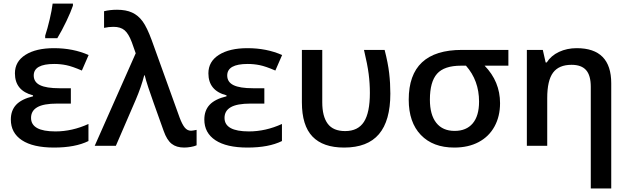

<svg xmlns="http://www.w3.org/2000/svg" viewBox="-20 -821 3539 1081"><path d="M41 0ZM378.9 -324.2V-237.8H301.8Q225.6 -237.8 190.2 -217.5Q154.8 -197.3 154.8 -157.2Q154.8 -81.1 292 -81.1Q386.2 -81.1 478 -123V-26.9Q403.8 9.8 284.2 9.8Q166 9.8 103.5 -31.5Q41 -72.8 41 -147.9Q41 -199.2 71 -231.2Q101.1 -263.2 166 -278.8V-284.2Q64 -310.5 64 -408.2Q64 -474.6 123.3 -512.2Q182.6 -549.8 284.2 -549.8Q391.6 -549.8 479 -511.2L440.9 -423.8Q386.7 -447.3 353.3 -454.1Q319.8 -460.9 285.2 -460.9Q169.9 -460.9 169.9 -396Q169.9 -358.9 205.3 -341.6Q240.7 -324.2 314.9 -324.2ZM234.4 -620.1Q247.6 -660.2 259.8 -712.2Q272 -764.2 276.4 -800.8H390.6V-789.1Q378.9 -754.4 354 -702.1Q329.1 -649.9 302.7 -606H234.4Z M513.2 0 744.1 -521 722.2 -583Q704.1 -631.3 681.4 -650.6Q658.7 -669.9 619.1 -669.9Q591.8 -669.9 565.9 -664.1V-757.8Q599.1 -766.1 639.2 -766.1Q689.5 -766.1 723.9 -750.2Q758.3 -734.4 783 -700.7Q807.6 -667 834 -595.2L991.2 -159.2Q1005.4 -121.1 1020 -103Q1034.7 -85 1055.2 -85Q1064 -85 1086.9 -89.8V-2.9Q1074.2 2.9 1054.2 6.3Q1034.2 9.8 1017.1 9.8Q973.1 9.8 946.3 -11.5Q919.4 -32.7 901.4 -84Q831.5 -278.3 815.4 -327.1Q799.3 -376 794.9 -397H792Q774.9 -331.1 745.1 -261.2L632.3 0Z M1468.3 -324.2V-237.8H1391.1Q1314.9 -237.8 1279.5 -217.5Q1244.1 -197.3 1244.1 -157.2Q1244.1 -81.1 1381.3 -81.1Q1475.6 -81.1 1567.4 -123V-26.9Q1493.2 9.8 1373.5 9.8Q1255.4 9.8 1192.9 -31.5Q1130.4 -72.8 1130.4 -147.9Q1130.4 -199.2 1160.4 -231.2Q1190.4 -263.2 1255.4 -278.8V-284.2Q1153.3 -310.5 1153.3 -408.2Q1153.3 -474.6 1212.6 -512.2Q1272 -549.8 1373.5 -549.8Q1481 -549.8 1568.4 -511.2L1530.3 -423.8Q1476.1 -447.3 1442.6 -454.1Q1409.2 -460.9 1374.5 -460.9Q1259.3 -460.9 1259.3 -396Q1259.3 -358.9 1294.7 -341.6Q1330.1 -324.2 1404.3 -324.2Z M1917.5 9.8Q1798.8 9.8 1739.3 -52.2Q1679.7 -114.3 1679.7 -245.1V-540H1794.4V-245.1Q1794.4 -165.5 1825.2 -124.3Q1856 -83 1923.3 -83Q1995.6 -83 2029.1 -135Q2062.5 -187 2062.5 -297.9Q2062.5 -351.1 2055.7 -404.5Q2048.8 -458 2029.3 -540H2145.5Q2164.6 -465.8 2171.1 -409.4Q2177.7 -353 2177.7 -293.9Q2177.7 -141.1 2113.5 -65.7Q2049.3 9.8 1917.5 9.8Z M2795.4 -240.2Q2795.4 -166 2764.2 -108.9Q2732.9 -51.8 2674.8 -21Q2616.7 9.8 2537.6 9.8Q2417.5 9.8 2349.4 -61.3Q2281.2 -132.3 2281.2 -259.8Q2281.2 -540 2580.6 -540H2842.3V-451.2H2708.5Q2795.4 -361.8 2795.4 -240.2ZM2400.4 -259.8Q2400.4 -174.8 2436.3 -129.4Q2472.2 -84 2539.6 -84Q2605.5 -84 2641.4 -126.2Q2677.2 -168.5 2677.2 -249Q2677.2 -367.7 2603.5 -451.2H2575.7Q2481 -451.2 2440.7 -405.8Q2400.4 -360.4 2400.4 -259.8Z M3421.4 240.2H3306.2V-332Q3306.2 -396.5 3279.8 -426.3Q3253.4 -456.1 3198.2 -456.1Q3126.5 -456.1 3093.8 -411.9Q3061 -367.7 3061 -269V0H2946.3V-540H3036.1L3052.2 -469.2H3058.1Q3082.5 -507.8 3127.4 -528.8Q3172.4 -549.8 3227.1 -549.8Q3421.4 -549.8 3421.4 -352.1Z"/></svg>

Font: Open Sans Semibold
Style: Regular
Weight: 600
Foundry: Ascender Corporation
Version: Version 1.10; ttfautohint (v1.5.65-e2d9)